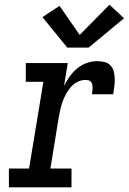

<svg xmlns="http://www.w3.org/2000/svg" viewBox="-20 -799 549 819"><path d="M18 0V-80H104L165 -450H90V-530H269L253 -432Q263 -453 277 -472.5Q291 -492 309 -507Q327 -522 349 -530Q371 -538 394 -538Q410 -538 425.5 -534.5Q441 -531 451.5 -519.5Q462 -508 465.5 -493Q469 -478 469.5 -461.5Q470 -445 467.5 -429Q465 -413 463 -397H372Q373 -404 374 -410.5Q375 -417 375 -424Q375 -431 373.5 -438Q372 -445 368 -450Q364 -455 357.5 -456.5Q351 -458 344 -458Q327 -458 311 -450Q295 -442 283 -428.5Q271 -415 262.5 -399.5Q254 -384 248 -368Q242 -352 238 -335Q234 -318 231 -301L195 -80H285V0ZM267 -596 161 -726 234 -774 320 -650 447 -779 509 -721 358 -596Z"/></svg>

Font: Iosevka Curly Slab MdObl
Style: Regular
Weight: 500
Italic angle: -9°
Monospace: yes
Designer: Belleve Invis
Foundry: Belleve Invis
Version: Version 11.0.0; ttfautohint (v1.8.3)